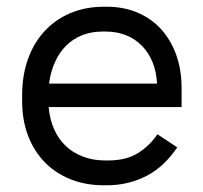

<svg xmlns="http://www.w3.org/2000/svg" viewBox="-20 -546 606 572"><path d="M289 6H297Q332 6 362 -1.5Q392 -9 418.5 -23Q445 -37 467.5 -58.5Q490 -80 508 -107L449 -146Q427 -113 392 -90.5Q357 -68 303 -68H293Q257 -68 227 -79.5Q197 -91 175.5 -111.5Q154 -132 141 -161.5Q128 -191 125 -227H521V-283Q521 -338 505 -382.5Q489 -427 460 -459Q431 -491 389.5 -508.5Q348 -526 298 -526H290Q235 -526 190 -507Q145 -488 113 -453.5Q81 -419 63.5 -370.5Q46 -322 46 -263V-244Q46 -188 63.5 -142Q81 -96 113 -63Q145 -30 190 -12Q235 6 289 6ZM126 -297Q131 -333 144 -361.5Q157 -390 177 -410Q197 -430 224.5 -441Q252 -452 285 -452H295Q328 -452 355.5 -441Q383 -430 403 -409.5Q423 -389 434.5 -360.5Q446 -332 448 -297Z"/></svg>

Font: Fixel Variable
Style: Regular
Weight: 100
Width: 3
Designer: AlfaBravo + MacPaw
Foundry: Kyrylo Tkachov, Marchela Mozhyna, Serhii Makarenko, Maria Weinstein, Zakhar Kryvoshyya
Version: Version 1.211